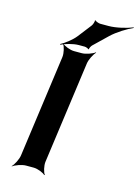

<svg xmlns="http://www.w3.org/2000/svg" viewBox="-140 -1008 799 1110"><g transform="rotate(15 259.5 -453.5)"><path d="M226 -50 310 -661C313 -685 332 -722 346 -735L344 -737C329 -725 290 -711 266 -711H220C196 -711 161 -725 150 -737L148 -735C158 -722 167 -685 164 -661L80 -50C77 -26 58 11 44 24L45 26C60 14 99 0 123 0H169C193 0 228 14 239 26L242 24C232 11 223 -26 226 -50ZM280 -880 218 -800C196 -772 156 -742 132 -730L133 -726C157 -738 204 -752 238 -752H273C279 -752 295 -747 296 -743L300 -744C299 -749 307 -764 312 -769L392 -846C428 -881 485 -915 519 -930L518 -933C484 -919 421 -903 375 -903H325C317 -903 297 -910 294 -915L291 -914C293 -908 286 -887 280 -880Z"/></g></svg>

Font: Asimov
Style: EdgeIt
Weight: 500
Designer: Google
Version: Version 2.000980: 2014